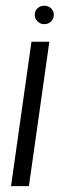

<svg xmlns="http://www.w3.org/2000/svg" viewBox="-20 -638 207 658"><path d="M17.8 0 87.8 -495H149.1L79.1 0ZM131.9 -555.2Q118.2 -555.2 108.6 -564.6Q99.1 -574 99.1 -587.3Q99.1 -600.6 108.6 -609.5Q118.2 -618.4 131.9 -618.4Q145.7 -618.4 155 -609.5Q164.4 -600.6 164.4 -587.3Q164.4 -574 155 -564.6Q145.7 -555.2 131.9 -555.2Z"/></svg>

Font: Alumni Sans Thin
Style: Italic
Weight: 100
Italic angle: -8°
Designer: Robert E. Leuschke
Foundry: Robert E. Leuschke
Version: Version 1.016